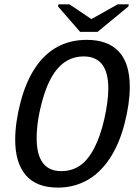

<svg xmlns="http://www.w3.org/2000/svg" viewBox="-20 -852 640 882"><path d="M246.1 9.8Q147.5 9.8 98.6 -47.1Q49.8 -104 49.8 -210Q49.8 -288.1 74 -381.3Q98.1 -474.6 140.9 -539.3Q183.6 -604 243.2 -636.5Q302.7 -668.9 378.9 -668.9Q475.6 -668.9 525.9 -615Q576.2 -561 576.2 -453.1Q576.2 -377.4 552.2 -284.2Q528.3 -190.9 484.4 -124.3Q440.4 -57.6 379.9 -23.9Q319.3 9.8 246.1 9.8ZM477.5 -445.8Q477.5 -592.8 364.3 -592.8Q297.9 -592.8 251.2 -544.2Q204.6 -495.6 176.5 -397Q148.4 -298.3 148.4 -217.8Q148.4 -65.9 261.2 -65.9Q310.1 -65.9 347.2 -91.3Q384.3 -116.7 412.8 -171.4Q441.4 -226.1 459.5 -306.9Q477.5 -387.7 477.5 -445.8ZM428.2 -705.6H348.1L246.6 -822.3L248.5 -832H299.3L399.4 -764.6H400.4L520.5 -832H571.8L569.8 -822.3Z"/></svg>

Font: Cousine
Style: Italic
Weight: 400
Italic angle: -12°
Monospace: yes
Designer: Steve Matteson
Foundry: Monotype Imaging Inc.
Version: Version 1.21